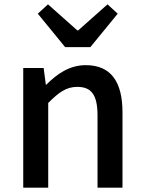

<svg xmlns="http://www.w3.org/2000/svg" viewBox="-20 -864 664 884"><path d="M87 0H202V-390C251 -439 285 -464 336 -464C401 -464 429 -427 429 -332V0H544V-346C544 -486 492 -564 375 -564C300 -564 243 -524 193 -474H191L181 -551H87ZM280 -647H396L522 -801L475 -844L340 -724H336L201 -844L154 -801Z"/></svg>

Font: Noto Sans TC Medium
Style: Regular
Weight: 500
Designer: Ryoko NISHIZUKA 西塚涼子 (kana, bopomofo & ideographs); Paul D. Hunt (Latin, Greek & Cyrillic); Sandoll Communications 산돌커뮤니
Foundry: Adobe
Version: Version 2.004;hotconv 1.0.118;makeotfexe 2.5.65603